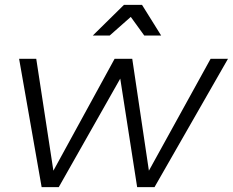

<svg xmlns="http://www.w3.org/2000/svg" viewBox="-20 -764 951 784"><path d="M911 -524 611 0H540L471 -443L220 0H150L58 -524H128L198 -67L448 -524H520L588 -67L840 -524ZM638 -619H569L514 -695L428 -619H359L486 -744H560Z"/></svg>

Font: Gontserrat Light
Style: Italic
Weight: 300
Italic angle: -11.3°
Designer: Julieta Ulanovsky
Foundry: Julieta Ulanovsky
Version: Version 6.001